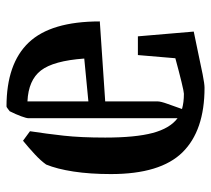

<svg xmlns="http://www.w3.org/2000/svg" viewBox="-50 -604 664 605"><g transform="rotate(90 282.5 -302.0)"><path d="M316 10Q181 10 114.5 -60Q48 -130 48 -284L300 -301V-466Q300 -476 308 -498Q316 -520 324 -543Q303 -549 276 -549Q270 -549 239 -541.5Q208 -534 164 -522L154 -404H95L80 -580Q111 -586 147.5 -594Q184 -602 214.5 -608Q245 -614 257 -614Q392 -614 460.5 -544.5Q529 -475 529 -319Q529 -253 521 -201Q513 -149 499 -115Q487 -98 466.5 -79Q446 -60 424 -42L394 -64Q402 -116 408 -170Q414 -224 414 -301Q414 -396 399.5 -450.5Q385 -505 353 -529V-59Q353 -53 347 -36.5Q341 -20 331 0Q328 2 323 6Q318 10 316 10ZM165 -235Q172 -138 202.5 -98.5Q233 -59 300 -56V-248Z"/></g></svg>

Font: Grenze Gotisch Medium
Style: Regular
Weight: 500
Designer: Renata Polastri
Foundry: Omnibus-Type
Version: Version 1.001